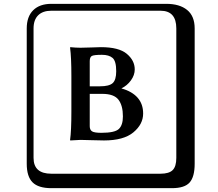

<svg xmlns="http://www.w3.org/2000/svg" viewBox="-20 -774 1140 1006"><path d="M450.2 -453.1V-321.8H503.9Q551.8 -321.8 570.3 -338.4Q588.9 -355 588.9 -400.9Q588.9 -454.1 569.8 -470.5Q550.8 -486.8 514.2 -486.8Q471.2 -486.8 460.7 -480.5Q450.2 -474.1 450.2 -453.1ZM450.2 -282.2V-112.8Q450.2 -93.8 462.2 -85.9Q474.1 -78.1 511.2 -78.1Q581.1 -78.1 602.5 -98.1Q624 -118.2 624 -164.1Q624 -221.2 600.6 -251.7Q577.1 -282.2 516.1 -282.2ZM401.9 -523.9Q424.8 -523.9 461.4 -525.4Q498 -526.9 508.8 -526.9Q603 -526.9 644.5 -491.9Q686 -457 686 -410.2Q686 -380.4 666 -352.8Q646 -325.2 616.2 -311Q730 -277.8 730 -179.2Q730 -123 679 -80.6Q627.9 -38.1 524.9 -38.1Q489.7 -38.1 456.8 -39.6Q423.8 -41 401.9 -41L348.1 -38.1L347.2 -41Q354 -87.9 354 -190.9V-374Q354 -475.1 347.2 -523.9L348.1 -526.9Q377 -523.9 401.9 -523.9ZM249 -717.8Q204.1 -717.8 179.9 -693.8Q155.8 -669.9 155.8 -625V53.2Q155.8 136.2 249 136.2H820.8Q865.7 136.2 884.8 117.2Q903.8 98.1 903.8 53.2V-625Q903.8 -717.8 820.8 -717.8ZM1000 84Q1000 152.8 973.4 182.4Q946.8 211.9 880.9 211.9H249Q181.2 211.9 150.6 181.4Q120.1 150.9 120.1 84V-625Q120.1 -687 154.1 -720.5Q188 -753.9 249 -753.9H851.1Q920.9 -753.9 960.4 -721.9Q1000 -689.9 1000 -625Z"/></svg>

Font: Linux Biolinum Keyboard O
Style: Regular
Weight: 700
Designer: Philipp H. Poll
Foundry: Philipp H. Poll
Version: Version 0.6.1